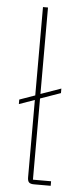

<svg xmlns="http://www.w3.org/2000/svg" viewBox="-53 -770 339 801"><g transform="rotate(5 116.0 -370.0)"><path d="M191 0H121Q106 0 100 -6Q94 -12 94 -27V-351L29 -328V-347L94 -370V-740H115V-378L200 -408V-389L115 -359V-19H191Z"/></g></svg>

Font: IBM Plex Sans Condensed Thin
Style: Regular
Weight: 100
Width: 3
Designer: Mike Abbink, Paul van der Laan, Pieter van Rosmalen
Foundry: Bold Monday
Version: Version 1.3